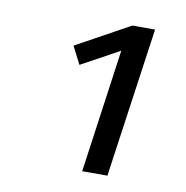

<svg xmlns="http://www.w3.org/2000/svg" viewBox="-56 -792 508 525"><g transform="rotate(10 197.5 -530.0)"><path d="M334 -738 275 -322H205L253 -665L147 -607L122 -656L271 -738Z"/></g></svg>

Font: Fira Sans TEST Book
Style: Italic
Weight: 350
Italic angle: -8°
Designer: Carrois Corporate & Edenspiekermann AG
Foundry: Carrois Corporate GbR & Edenspiekermann AG
Version: Version 4.201